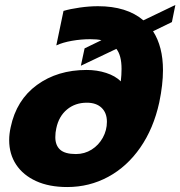

<svg xmlns="http://www.w3.org/2000/svg" viewBox="-20 -739 727 774"><path d="M17 -174Q17 -199 23 -226Q46 -336 129 -396.5Q212 -457 329 -457Q371 -457 408 -445Q445 -433 467 -411Q470 -438 470 -461Q470 -516 449 -542L306 -474L321 -544L389 -577Q372 -581 344 -581Q307 -581 270 -574.5Q233 -568 207 -556L236 -695Q263 -703 301.5 -708.5Q340 -714 375 -714Q491 -714 558 -657L687 -719L673 -650L597 -613Q637 -551 637 -456Q637 -398 622 -326Q599 -221 545.5 -144Q492 -67 416 -26Q340 15 251 15Q178 15 125.5 -9Q73 -33 45 -75.5Q17 -118 17 -174ZM411 -248Q411 -284 389.5 -304.5Q368 -325 330 -325Q283 -325 250 -297.5Q217 -270 207 -222Q203 -205 203 -186Q203 -153 222.5 -135.5Q242 -118 286 -118Q321 -118 349.5 -136Q378 -154 394.5 -184Q411 -214 411 -248Z"/></svg>

Font: Prompt Bold
Style: Bold Italic
Weight: 700
Italic angle: -12°
Designer: Katatrad Team
Foundry: CadsonDemak
Version: Version 1.000